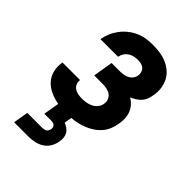

<svg xmlns="http://www.w3.org/2000/svg" viewBox="-220 -624 939 939"><g transform="rotate(45 250.0 -154.0)"><path d="M57 220 70 142H170Q176 142 182.5 141Q189 140 195 137Q201 134 204 128.5Q207 123 209 116Q210 110 208.5 103.5Q207 97 202.5 93Q198 89 192 87.5Q186 86 179 86H132L146 4Q118 -1 91.5 -12.5Q65 -24 46 -44Q27 -64 19.5 -92Q12 -120 17 -150V-154H139V-153Q137 -139 142.5 -127Q148 -115 158.5 -108Q169 -101 182.5 -98.5Q196 -96 210 -96Q224 -96 239 -98.5Q254 -101 268 -108Q282 -115 292 -127.5Q302 -140 304 -155Q307 -170 301.5 -183.5Q296 -197 285 -205Q274 -213 259.5 -216Q245 -219 230 -219H172L189 -322H247Q259 -322 271 -324Q283 -326 294.5 -331.5Q306 -337 314 -347.5Q322 -358 324 -369Q326 -381 323 -392.5Q320 -404 311.5 -411.5Q303 -419 292 -421.5Q281 -424 269 -424Q256 -424 243 -421Q230 -418 218.5 -410.5Q207 -403 199.5 -391Q192 -379 190 -366H68Q72 -389 81 -410.5Q90 -432 104.5 -451.5Q119 -471 138.5 -486.5Q158 -502 179.5 -511.5Q201 -521 223.5 -524.5Q246 -528 269 -528Q294 -528 318.5 -524.5Q343 -521 365 -511.5Q387 -502 405 -486.5Q423 -471 433.5 -450Q444 -429 447 -404.5Q450 -380 445 -355Q443 -341 438 -327Q433 -313 423 -301.5Q413 -290 399.5 -281.5Q386 -273 372 -267Q388 -258 400.5 -244Q413 -230 419.5 -213Q426 -196 427 -176.5Q428 -157 424 -137Q421 -117 413 -97Q405 -77 391 -60.5Q377 -44 358.5 -31.5Q340 -19 320 -11Q300 -3 280 1.5Q260 6 240 7L233 46Q245 51 256 58.5Q267 66 273.5 77Q280 88 281.5 102Q283 116 280 130Q277 150 266 169Q255 188 237 199.5Q219 211 198 215.5Q177 220 157 220Z"/></g></svg>

Font: Iosevka Curly Extrabold
Style: Italic
Weight: 800
Italic angle: -9°
Monospace: yes
Designer: Belleve Invis
Foundry: Belleve Invis
Version: Version 22.1.2; ttfautohint (v1.8.4)